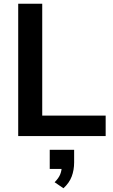

<svg xmlns="http://www.w3.org/2000/svg" viewBox="-20 -725 602 1023"><path d="M77 0V-705H205V-109H543V0ZM318 278 271 246Q293 224 301 203.5Q309 183 309 160L336 175H245V73H375V140Q375 181 362 215.5Q349 250 318 278Z"/></svg>

Font: NunitoSans3
Style: Bold
Weight: 700
Designer: Vernon Adams
Foundry: Vernon Adams
Version: Version 3.101;gftools[0.9.27]